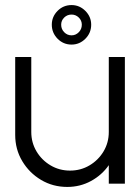

<svg xmlns="http://www.w3.org/2000/svg" viewBox="-20 -725 553 758"><path d="M40 -192.5V-500H103.5V-204Q103.5 -162 124.2 -127.2Q145 -92.5 179.8 -72Q214.5 -51.5 256.5 -51.5Q298.5 -51.5 333.2 -72Q368 -92.5 388.8 -127.2Q409.5 -162 409.5 -204V-500H473V0H409.5V-73Q382.5 -34 339.5 -10.5Q296.5 13 245.5 13Q188.5 13 142 -14.8Q95.5 -42.5 67.8 -89Q40 -135.5 40 -192.5ZM262.5 -549Q230 -549 207.2 -572.2Q184.5 -595.5 184.5 -627.5Q184.5 -659 207.2 -682Q230 -705 262.5 -705Q294 -705 317 -682Q340 -659 340 -627.5Q340 -595 317 -572Q294 -549 262.5 -549ZM262.5 -585.5Q279 -585.5 291 -597.8Q303 -610 303 -627.5Q303 -644 291 -655.8Q279 -667.5 262.5 -667.5Q245.5 -667.5 233.5 -655.8Q221.5 -644 221.5 -627.5Q221.5 -610 233.5 -597.8Q245.5 -585.5 262.5 -585.5Z"/></svg>

Font: Urbanist Light
Style: Regular
Weight: 300
Designer: Corey Hu
Foundry: Corey Hu
Version: Version 1.330; ttfautohint (v1.8.4.7-5d5b)